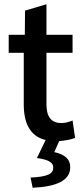

<svg xmlns="http://www.w3.org/2000/svg" viewBox="-20 -654 395 905"><path d="M236 63 259 11C287 9 313 4 334 -4L322 -86C305 -79 288 -74 270 -74C221 -74 199 -104 199 -162V-405H322V-490H199V-634L98 -604L97 -490H21V-405H92V-162C92 -76 120 -12 195 6L154 91C212 99 231 113 231 136C231 165 206 179 124 183L134 231C246 226 311 197 311 135C311 94 284 74 236 63Z"/></svg>

Font: Cambridge Sans Medium
Style: Regular
Weight: 500
Version: Version 2.020;PS 002.020;hotconv 1.0.88;makeotf.lib2.5.64775